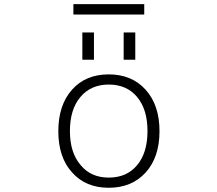

<svg xmlns="http://www.w3.org/2000/svg" viewBox="-20 -890 1040 921"><path d="M367.2 -97.7Q416 -38.1 502 -38.1Q587.9 -38.1 637.7 -97.7Q687.5 -157.2 687.5 -261.2Q687.5 -365.2 637.7 -424.8Q587.9 -484.4 502 -484.4Q416 -484.4 365.7 -424.8Q315.4 -365.2 315.4 -261.2Q315.4 -157.2 367.2 -97.7ZM325.2 -63.5Q259.8 -135.7 259.8 -260.7Q259.8 -385.7 325.2 -459.5Q390.6 -533.2 501.5 -533.2Q612.3 -533.2 678.7 -459.5Q745.1 -385.7 745.1 -260.7Q745.1 -135.7 678.7 -62.5Q612.3 10.7 501.5 10.7Q390.6 10.7 325.2 -63.5ZM332 -820.3V-870.1H671.9V-820.3ZM375 -603.5V-734.4H430.7V-603.5ZM573.2 -603.5V-734.4H628.9V-603.5Z"/></svg>

Font: GenEi Gothic M Light
Style: Regular
Weight: 300
Designer: o_tamon (Modified); [Source Han Sans]
Ryoko NISHIZUKA  (kana & ideographs); Paul D. Hunt (Latin, Greek & Cyrillic); Wenl
Version: Version 1.1a;Original Version 1.004